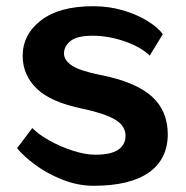

<svg xmlns="http://www.w3.org/2000/svg" viewBox="-20 -587 598 618"><path d="M462 -408Q433 -436 381 -454Q329 -472 278 -472Q228 -472 207 -455Q186 -438 186 -415Q186 -393 211.5 -376Q237 -359 302 -346Q415 -324 467.5 -277.5Q520 -231 520 -155Q520 -75 459.5 -32Q399 11 281 11Q231 11 181.5 -8.5Q132 -28 93.5 -56.5Q55 -85 35 -110L84 -175Q103 -155 138.5 -135Q174 -115 214.5 -102Q255 -89 286 -89Q337 -89 360.5 -105Q384 -121 384 -150Q384 -182 350.5 -202Q317 -222 246 -237Q143 -258 98 -302Q53 -346 53 -407Q53 -476 112 -521.5Q171 -567 280 -567Q331 -567 376.5 -553.5Q422 -540 455.5 -519Q489 -498 504 -477Z"/></svg>

Font: RocknRoll One
Style: Regular
Weight: 400
Designer: Fontworks Inc.
Foundry: Fontworks Inc.
Version: Version 1.100